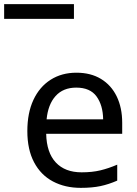

<svg xmlns="http://www.w3.org/2000/svg" viewBox="-77 -897 661 927"><path d="M292 -546Q361 -546 410.5 -516Q460 -486 486.5 -431.5Q513 -377 513 -304V-251H146Q148 -160 192.5 -112.5Q237 -65 317 -65Q368 -65 407.5 -74.5Q447 -84 489 -102V-25Q448 -7 408 1.5Q368 10 313 10Q237 10 178.5 -21Q120 -52 87.5 -113.5Q55 -175 55 -264Q55 -352 84.5 -415Q114 -478 167.5 -512Q221 -546 292 -546ZM291 -474Q228 -474 191.5 -433.5Q155 -393 148 -321H421Q420 -389 389 -431.5Q358 -474 291 -474ZM-57 -806V-877H280V-806Z"/></svg>

Font: Noto Sans Tifinagh Ghat
Style: Regular
Weight: 400
Designer: JamraPatel
Foundry: JamraPatel LLC
Version: Version 2.006; ttfautohint (v1.8.4.7-5d5b)